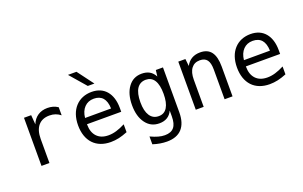

<svg xmlns="http://www.w3.org/2000/svg" viewBox="-111 -1326 3233 2051"><g transform="rotate(-20 1505.0 -301.0)"><path d="M147.5 0H237.8V-272C237.8 -338.4 252.4 -389.2 282.2 -424.3C312 -459.5 354.5 -477.1 410.2 -477.1C434.6 -477.1 456.1 -473.6 476.1 -466.8C496.1 -460 515.6 -449.2 534.7 -434.1V-525.9C517.6 -537.6 498 -546.4 479.5 -551.8C460.4 -557.1 439.5 -560.1 417 -560.1C375 -560.1 337.9 -549.8 307.1 -529.3C275.9 -508.3 252.9 -478.5 237.8 -439.9L229 -546.9H147.5Z M904.3 -633.3H979.5L842.3 -816.9H745.6ZM932.6 14.2C962.9 14.2 995.1 10.7 1025.9 3.9C1052.2 -2 1090.3 -13.7 1124.5 -27.8V-117.2C1088.9 -98.6 1055.7 -85 1024.4 -75.7C993.2 -66.4 963.4 -62 934.1 -62C875 -62 833 -79.6 803.2 -110.8C772 -143.6 756.3 -189.5 756.3 -249V-252H1145.5V-295.9C1145.5 -378.4 1124 -444.3 1085.4 -489.7C1046.9 -535.2 991.2 -560.1 918.9 -560.1C845.7 -560.1 779.8 -534.7 732.4 -481.9C689 -433.6 662.6 -363.8 662.6 -272.5C662.6 -184.1 687.5 -111.8 734.4 -62C781.2 -12.2 849.1 14.2 932.6 14.2ZM759.8 -321.8C765.1 -372.6 781.7 -412.1 809.6 -440.9C837.4 -469.7 873 -483.9 917 -483.9C960 -483.9 995.1 -470.2 1018.6 -442.9C1040 -418 1054.2 -377.9 1055.7 -322.3Z M1497.6 214.8C1572.3 214.8 1629.9 193.8 1668.5 151.4C1707 108.9 1726.6 46.9 1726.6 -35.2V-544.9H1645.5L1636.7 -474.1C1621.6 -503.4 1601.6 -524.9 1577.1 -539.1C1552.7 -553.2 1522.5 -560.1 1488.8 -560.1C1423.3 -560.1 1373 -534.7 1335 -483.4C1296.9 -432.1 1277.8 -363.8 1277.8 -277.8C1277.8 -192.4 1296.9 -124 1335 -72.8C1373 -21.5 1423.3 3.9 1488.3 3.9C1522.9 3.9 1553.2 -3.4 1578.1 -18.6C1603 -33.7 1622.6 -56.2 1636.7 -86.9V-22C1636.7 36.1 1625.5 77.1 1603.5 103C1581.1 129.9 1547.4 143.1 1499.5 143.1C1475.1 143.1 1451.7 139.6 1425.8 132.3C1401.4 125.5 1370.6 114.3 1338.9 99.1V188C1367.2 197.3 1393.6 203.6 1419.9 208C1446.8 212.4 1472.2 214.8 1497.6 214.8ZM1507.8 -70.8C1464.4 -70.8 1431.2 -88.4 1407.7 -124C1384.3 -159.7 1372.6 -210 1372.6 -277.3C1372.6 -344.7 1384.3 -397 1407.2 -431.6C1430.2 -466.3 1464.4 -483.9 1507.3 -483.9C1547.4 -483.9 1581.1 -468.3 1604 -431.6C1626 -396.5 1636.7 -345.2 1636.7 -277.8C1636.7 -210.9 1626 -159.7 1604 -124C1582 -88.4 1550.8 -70.8 1507.8 -70.8Z M1901.4 0H1991.2V-309.1C1991.2 -364.7 2002.4 -407.7 2025.4 -437.5C2047.4 -466.3 2078.6 -481.9 2121.6 -481.9C2158.7 -481.9 2186 -470.2 2203.1 -447.3C2220.2 -424.3 2229 -388.2 2229 -338.9V0H2319.3V-338.9C2319.3 -413.1 2305.7 -468.8 2278.3 -505.4C2252 -540.5 2210.9 -560.1 2152.8 -560.1C2116.2 -560.1 2083.5 -552.2 2056.2 -536.1C2028.8 -520 2007.3 -496.1 1991.2 -464.8L1982.4 -546.9H1901.4Z M2738.8 14.2C2769 14.2 2801.3 10.7 2832 3.9C2863.8 -3.4 2896.5 -13.7 2930.7 -27.8V-117.2C2895 -98.6 2861.8 -85 2830.6 -75.7C2799.3 -66.4 2769.5 -62 2740.2 -62C2681.2 -62 2639.2 -79.6 2609.4 -110.8C2578.1 -143.6 2562.5 -189.5 2562.5 -249V-252H2951.7V-295.9C2951.7 -378.4 2930.2 -444.3 2891.6 -489.7C2853 -535.2 2797.4 -560.1 2725.1 -560.1C2651.9 -560.1 2585.9 -534.7 2538.6 -481.9C2495.1 -433.6 2468.8 -363.8 2468.8 -272.5C2468.8 -184.1 2493.7 -111.8 2540.5 -62C2587.4 -12.2 2655.3 14.2 2738.8 14.2ZM2565.9 -321.8C2571.3 -372.6 2587.9 -412.1 2615.7 -440.9C2643.6 -469.7 2679.2 -483.9 2723.1 -483.9C2766.1 -483.9 2801.3 -470.2 2824.7 -442.9C2846.2 -418 2860.4 -377.9 2861.8 -322.3Z"/></g></svg>

Font: Hack
Style: Regular
Weight: 400
Monospace: yes
Designer: Christopher Simpkins
Foundry: Christopher Simpkins
Version: Version 2.010